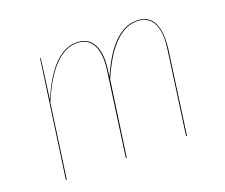

<svg xmlns="http://www.w3.org/2000/svg" viewBox="-93 -667 945 806"><g transform="rotate(-20 379.5 -263.5)"><path d="M670 -414Q670 -394 667 -368L616 0H612L663 -368Q667 -402 667 -415Q667 -468 645.5 -496Q624 -524 582 -524Q476 -524 394 -333L347 0H343L394 -368Q398 -391 398 -415Q398 -468 376.5 -496Q355 -524 313 -524Q208 -524 125 -328L79 0H75L148 -517H151L127 -338Q207 -527 313 -527Q357 -527 379.5 -498Q402 -469 402 -415Q402 -391 398 -368L395 -343Q474 -527 582 -527Q626 -527 648 -498Q670 -469 670 -414Z"/></g></svg>

Font: Fira Sans Condensed Four
Style: Italic
Weight: 100
Width: 3
Italic angle: -8°
Designer: bBox Type GmbH & Carrois Corporate GbR & Edenspiekermann AG
Foundry: bBox Type GmbH & Carrois Corporate GbR & Edenspiekermann AG
Version: Version 4.301